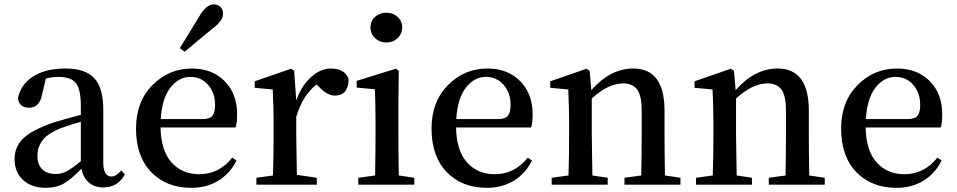

<svg xmlns="http://www.w3.org/2000/svg" viewBox="-20 -860 4455 894"><path d="M356.4 -109.4V-293Q312.5 -281.2 264.6 -263.7Q203.1 -239.3 178.7 -207.5Q154.3 -175.8 154.3 -134.8Q154.3 -92.8 177.2 -71.3Q200.2 -49.8 239.3 -49.8Q265.6 -49.8 289.6 -62Q313.5 -74.2 356.4 -109.4ZM544.9 -66.4 561.5 -47.9Q528.3 12.7 460.9 12.7Q419.9 12.7 393.6 -10.3Q367.2 -33.2 359.4 -74.2Q311.5 -25.4 276.9 -5.4Q242.2 14.6 192.4 14.6Q128.9 14.6 88.4 -21Q47.9 -56.6 47.9 -119.1Q47.9 -176.8 88.9 -216.3Q129.9 -255.9 236.3 -292Q335.9 -320.3 356.4 -325.2V-366.2Q356.4 -445.3 333 -473.6Q309.6 -502 252 -502Q223.6 -502 193.4 -494.1L175.8 -419.9Q164.1 -358.4 116.2 -358.4Q69.3 -358.4 63.5 -402.3Q76.2 -466.8 134.3 -503.9Q192.4 -541 284.2 -541Q377 -541 418.9 -496.1Q460.9 -451.2 460.9 -349.6V-103.5Q460.9 -38.1 499 -38.1Q520.5 -38.1 544.9 -66.4Z M839.8 -619.1 817.4 -635.7Q855.5 -699.2 911.1 -789.1Q942.4 -839.8 975.6 -839.8Q993.2 -839.8 1005.9 -828.1Q1018.6 -816.4 1018.6 -795.9Q1018.6 -763.7 971.7 -728.5Q937.5 -701.2 839.8 -619.1ZM728.5 -305.7H924.8Q957 -305.7 969.2 -321.3Q981.4 -336.9 981.4 -371.1Q981.4 -427.7 949.2 -464.8Q917 -502 866.2 -502Q812.5 -502 773.4 -452.1Q734.4 -402.3 728.5 -305.7ZM1077.1 -266.6H727.5Q729.5 -158.2 778.8 -103.5Q828.1 -48.8 908.2 -48.8Q1000 -48.8 1061.5 -126L1081.1 -112.3Q1050.8 -51.8 996.6 -18.6Q942.4 14.6 871.1 14.6Q754.9 14.6 684.1 -58.6Q613.3 -131.8 613.3 -261.7Q613.3 -386.7 689.9 -463.9Q766.6 -541 873 -541Q967.8 -541 1025.9 -482.4Q1084 -423.8 1084 -328.1Q1084 -288.1 1077.1 -266.6Z M1349.6 -530.3 1359.4 -392.6Q1383.8 -460.9 1428.2 -501Q1472.7 -541 1519.5 -541Q1586.9 -541 1603.5 -491.2Q1601.6 -415 1540 -415Q1503.9 -415 1466.8 -454.1L1454.1 -466.8Q1389.6 -417 1359.4 -316.4V-232.4Q1359.4 -212.9 1362.3 -45.9L1455.1 -32.2V0H1173.8V-32.2L1251 -43Q1253.9 -127.9 1253.9 -232.4V-295.9Q1253.9 -351.6 1250 -443.4L1166 -451.2V-481.4L1335 -540Z M1779.3 -662.1Q1748 -662.1 1726.6 -682.1Q1705.1 -702.1 1705.1 -732.4Q1705.1 -762.7 1726.6 -781.7Q1748 -800.8 1779.3 -800.8Q1809.6 -800.8 1831.1 -781.7Q1852.5 -762.7 1852.5 -732.4Q1852.5 -702.1 1831.1 -682.1Q1809.6 -662.1 1779.3 -662.1ZM1836.9 -43 1909.2 -32.2V0H1648.4V-32.2L1726.6 -43Q1728.5 -156.2 1728.5 -232.4V-295.9Q1728.5 -373 1725.6 -444.3L1640.6 -452.1V-483.4L1823.2 -540L1836.9 -530.3L1835 -380.9V-232.4Q1835 -154.3 1836.9 -43Z M2104.5 -305.7H2300.8Q2333 -305.7 2345.2 -321.3Q2357.4 -336.9 2357.4 -371.1Q2357.4 -427.7 2325.2 -464.8Q2293 -502 2242.2 -502Q2188.5 -502 2149.4 -452.1Q2110.4 -402.3 2104.5 -305.7ZM2453.1 -266.6H2103.5Q2105.5 -158.2 2154.8 -103.5Q2204.1 -48.8 2284.2 -48.8Q2376 -48.8 2437.5 -126L2457 -112.3Q2426.8 -51.8 2372.6 -18.6Q2318.4 14.6 2247.1 14.6Q2130.9 14.6 2060.1 -58.6Q1989.3 -131.8 1989.3 -261.7Q1989.3 -386.7 2065.9 -463.9Q2142.6 -541 2249 -541Q2343.8 -541 2401.9 -482.4Q2460 -423.8 2460 -328.1Q2460 -288.1 2453.1 -266.6Z M3076.2 -43 3148.4 -32.2V0H2887.7V-32.2L2965.8 -43Q2967.8 -154.3 2967.8 -232.4V-345.7Q2967.8 -414.1 2946.8 -442.9Q2925.8 -471.7 2880.9 -471.7Q2812.5 -471.7 2735.4 -401.4V-232.4Q2735.4 -210 2738.3 -43L2809.6 -32.2V0H2548.8V-32.2L2627 -43Q2629.9 -127.9 2629.9 -232.4V-295.9Q2629.9 -351.6 2626 -443.4L2542 -451.2V-481.4L2710.9 -540L2725.6 -530.3L2733.4 -440.4Q2822.3 -541 2928.7 -541Q3074.2 -541 3074.2 -344.7V-232.4Q3074.2 -154.3 3076.2 -43Z M3748 -43 3820.3 -32.2V0H3559.6V-32.2L3637.7 -43Q3639.6 -154.3 3639.6 -232.4V-345.7Q3639.6 -414.1 3618.7 -442.9Q3597.7 -471.7 3552.7 -471.7Q3484.4 -471.7 3407.2 -401.4V-232.4Q3407.2 -210 3410.2 -43L3481.4 -32.2V0H3220.7V-32.2L3298.8 -43Q3301.8 -127.9 3301.8 -232.4V-295.9Q3301.8 -351.6 3297.9 -443.4L3213.9 -451.2V-481.4L3382.8 -540L3397.5 -530.3L3405.3 -440.4Q3494.1 -541 3600.6 -541Q3746.1 -541 3746.1 -344.7V-232.4Q3746.1 -154.3 3748 -43Z M4011.7 -305.7H4208Q4240.2 -305.7 4252.4 -321.3Q4264.6 -336.9 4264.6 -371.1Q4264.6 -427.7 4232.4 -464.8Q4200.2 -502 4149.4 -502Q4095.7 -502 4056.6 -452.1Q4017.6 -402.3 4011.7 -305.7ZM4360.4 -266.6H4010.7Q4012.7 -158.2 4062 -103.5Q4111.3 -48.8 4191.4 -48.8Q4283.2 -48.8 4344.7 -126L4364.3 -112.3Q4334 -51.8 4279.8 -18.6Q4225.6 14.6 4154.3 14.6Q4038.1 14.6 3967.3 -58.6Q3896.5 -131.8 3896.5 -261.7Q3896.5 -386.7 3973.1 -463.9Q4049.8 -541 4156.2 -541Q4251 -541 4309.1 -482.4Q4367.2 -423.8 4367.2 -328.1Q4367.2 -288.1 4360.4 -266.6Z"/></svg>

Font: GenYoMin TW TTF SemiBold
Style: Regular
Weight: 600
Version: Version 1.300